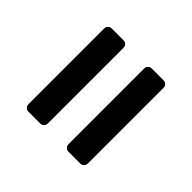

<svg xmlns="http://www.w3.org/2000/svg" viewBox="-49 -674 771 771"><g transform="rotate(-45 336.5 -288.5)"><path d="M100.1 -367.9V-436.4Q100.1 -445 106.4 -451Q112.6 -457 121.1 -457H552.2Q560.7 -457 566.8 -451Q572.8 -445 572.8 -436.4V-367.9Q572.8 -359.4 566.8 -353.3Q560.7 -347.3 552.2 -347.3H121.1Q112.6 -347.3 106.4 -353.3Q100.1 -359.4 100.1 -367.9ZM100.1 -209.2Q100.1 -217.7 106.4 -223.7Q112.6 -229.8 121.1 -229.8H552.2Q560.7 -229.8 566.8 -223.7Q572.8 -217.7 572.8 -209.2V-140.6Q572.8 -132.1 566.8 -126.1Q560.7 -120 552.2 -120H121.1Q112.6 -120 106.4 -126.1Q100.1 -132.1 100.1 -140.6Z"/></g></svg>

Font: DeltaSans SemiBold
Style: Regular
Weight: 600
Designer: Rasmus Andersson
Foundry: rsms
Version: Version 3.012